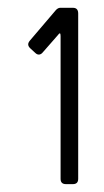

<svg xmlns="http://www.w3.org/2000/svg" viewBox="-20 -816 267 495"><path d="M57.1 -711.4 124.5 -790.5Q129.9 -795.9 135.3 -795.9H168Q181.6 -795.9 181.6 -781.2V-355Q181.6 -341.3 168 -341.3H149.9Q136.2 -341.3 136.2 -355V-723.1Q136.2 -730 134.3 -730Q132.3 -730 128.9 -725.1L90.8 -681.6Q85.9 -675.3 80.1 -675.3Q75.2 -675.3 70.8 -679.7L58.1 -691.4Q52.7 -696.3 52.7 -701.7Q52.7 -706.1 57.1 -711.4Z"/></svg>

Font: GOSTRUS
Style: type A
Weight: 200
Designer: Юрий и Татьяна Кривогуз
Version: Version 01.0